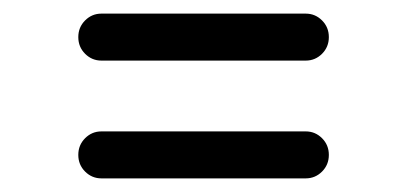

<svg xmlns="http://www.w3.org/2000/svg" viewBox="-20 -433 600 282"><path d="M130 -413Q428 -413 428 -413Q428 -413 429 -413Q443 -413 453 -403Q463 -393 463 -378.5Q463 -364 453 -354Q443 -344 429 -344Q428 -344 428 -344H130Q130 -344 129 -344Q115 -344 105 -354Q95 -364 95 -378.5Q95 -393 105 -403Q115 -413 129 -413Q130 -413 130 -413ZM130 -240H428Q428 -240 429 -240Q443 -240 453 -230Q463 -220 463 -205.5Q463 -191 453 -181Q443 -171 429 -171H428H130Q130 -171 129 -171Q115 -171 105 -181Q95 -191 95 -205.5Q95 -220 105 -230Q115 -240 129 -240Q130 -240 130 -240Z"/></svg>

Font: Brass Mono
Style: Regular
Weight: 400
Monospace: yes
Version: Version 1.100; ttfautohint (v1.8.3) -l 8 -r 50 -G 200 -x 14 